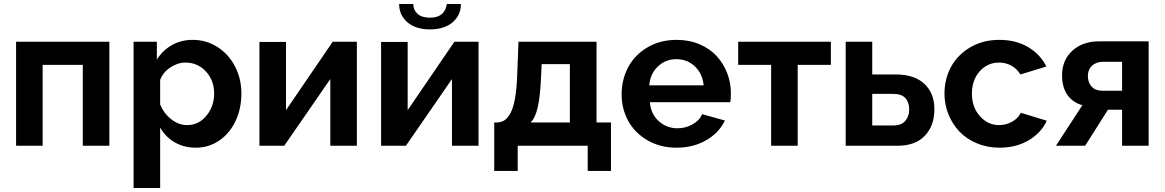

<svg xmlns="http://www.w3.org/2000/svg" viewBox="-20 -734 5866 967"><path d="M61 0V-523.9H530.8V0H397V-407.2H194.8V0Z M786.6 -91.8V212.9H652.8V-523.9H770V-434.1Q799.8 -481 846.2 -507.1Q892.6 -533.2 950.7 -533.2Q1019.5 -533.2 1076.2 -496.6Q1132.8 -460 1164.3 -398.2Q1195.8 -336.4 1195.8 -263.2Q1195.8 -187.5 1166.5 -125Q1137.2 -62.5 1084.5 -26.4Q1031.7 9.8 966.8 9.8Q906.7 9.8 860.1 -17.1Q813.5 -43.9 786.6 -91.8ZM1058.6 -263.2Q1058.6 -329.1 1017.1 -374Q975.6 -418.9 913.6 -418.9Q874.5 -418.9 837.2 -393.8Q799.8 -368.7 786.6 -331.1V-208Q804.7 -163.1 842.3 -133.5Q879.9 -104 921.9 -104Q981 -104 1019.8 -151.4Q1058.6 -198.7 1058.6 -263.2Z M1286.6 0V-522.9H1420.4V-179.2L1655.8 -523.9H1777.3V0H1643.6V-335.9L1411.6 0Z M2145.5 -585.9Q2074.2 -585.9 2032.2 -621.6Q1990.2 -657.2 1990.2 -713.9H2061.5Q2061.5 -684.1 2082.8 -664.6Q2104 -645 2145.5 -645Q2220.2 -645 2230.5 -713.9H2301.3Q2301.3 -657.2 2259.3 -621.6Q2217.3 -585.9 2145.5 -585.9ZM1899.4 0V-522.9H2033.2V-179.2L2268.6 -523.9H2390.1V0H2256.3V-335.9L2024.4 0Z M2469.2 127V-117.2H2483.4Q2504.9 -117.7 2521 -128.4Q2537.1 -139.2 2551.3 -165Q2565.4 -190.9 2574 -239.5Q2582.5 -288.1 2585 -358.9L2591.3 -523.9H2984.4V-117.2H3057.1V127H2939.9V0H2587.4V127ZM2652.3 -117.2H2850.1V-411.1H2708L2705.1 -346.2Q2700.7 -247.6 2688.2 -193.6Q2675.8 -139.6 2652.3 -117.2Z M3387.2 9.8Q3305.2 9.8 3241.2 -27.3Q3177.2 -64.5 3144 -125.2Q3110.8 -186 3110.8 -258.8Q3110.8 -333.5 3144 -395.8Q3177.2 -458 3241.2 -495.6Q3305.2 -533.2 3388.2 -533.2Q3450.7 -533.2 3502.7 -511.2Q3554.7 -489.3 3589.1 -451.9Q3623.5 -414.6 3642.3 -366.2Q3661.1 -317.9 3661.1 -264.2Q3661.1 -236.3 3658.2 -219.2H3252.9Q3257.8 -159.7 3297.9 -123.8Q3337.9 -87.9 3392.1 -87.9Q3432.6 -87.9 3468 -107.7Q3503.4 -127.4 3516.1 -159.2L3630.9 -127Q3601.6 -65.4 3536.9 -27.8Q3472.2 9.8 3387.2 9.8ZM3250 -304.2H3523.9Q3518.1 -363.3 3479.7 -399.7Q3441.4 -436 3386.2 -436Q3332 -436 3293.5 -399.4Q3254.9 -362.8 3250 -304.2Z M3863.8 0V-407.2H3697.8V-523.9H4164.6V-407.2H3997.6V0Z M4239.3 0V-523.9H4373V-358.9H4492.2Q4585 -358.9 4635.5 -311.8Q4686 -264.6 4686 -184.1Q4686 -100.6 4637.9 -50.3Q4589.8 0 4501.5 0ZM4373 -102.1H4480Q4519 -102.1 4539.1 -124.8Q4559.1 -147.5 4559.1 -183.1Q4559.1 -218.8 4539.8 -240Q4520.5 -261.2 4479 -261.2H4373Z M5014.2 9.8Q4952.1 9.8 4899.4 -12.5Q4846.7 -34.7 4811.5 -72Q4776.4 -109.4 4756.6 -158.7Q4736.8 -208 4736.8 -262.2Q4736.8 -335.9 4769.8 -397Q4802.7 -458 4866.5 -495.6Q4930.2 -533.2 5013.2 -533.2Q5096.2 -533.2 5157.7 -497.1Q5219.2 -460.9 5250 -398.9L5119.1 -358.9Q5102.5 -387.2 5074.2 -403.1Q5045.9 -418.9 5012.2 -418.9Q4953.6 -418.9 4914.3 -375Q4875 -331.1 4875 -262.2Q4875 -194.3 4915 -149.2Q4955.1 -104 5012.2 -104Q5047.9 -104 5078.4 -121.6Q5108.9 -139.2 5121.1 -166L5252 -126Q5224.1 -64.9 5161.1 -27.6Q5098.1 9.8 5014.2 9.8Z M5298.3 0 5431.2 -204.1Q5382.8 -217.8 5356 -255.9Q5329.1 -293.9 5329.1 -355Q5329.1 -431.6 5381.1 -478.8Q5433.1 -525.9 5516.1 -525.9H5765.1V0H5631.3V-181.2H5560.1L5445.3 0ZM5532.2 -276.9H5631.3V-422.9H5537.1Q5501.5 -422.9 5480.2 -403.1Q5459 -383.3 5459 -351.1Q5459 -318.4 5478.3 -297.6Q5497.6 -276.9 5532.2 -276.9Z"/></svg>

Font: Rawline
Style: Bold
Weight: 700
Designer: Matt McInerney, Pablo Impallari, Rodrigo Fuenzalida
Foundry: Matt McInerney, Pablo Impallari, Rodrigo Fuenzalida
Version: Version 4.020;PS 004.020;hotconv 1.0.88;makeotf.lib2.5.64775